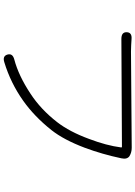

<svg xmlns="http://www.w3.org/2000/svg" viewBox="133 -862 733 1040"><g transform="rotate(90 500.0 -342.5)"><path d="M318 1Q284 12 276 -16Q268 -44 303 -53Q390 -76 487 -140Q573 -196 642 -285Q694 -352 733 -458Q769 -553 779 -631Q780 -636 775 -636L191 -633Q154 -633 155 -662Q156 -691 192 -688L226 -686Q243 -685 260 -685L781 -689Q806 -689 826 -677Q845 -664 838 -633Q816 -529 781 -435Q738 -321 685 -254Q611 -161 526 -101Q430 -33 318 1Z"/></g></svg>

Font: Resource Han Rounded KR Light
Style: Regular
Weight: 300
Designer: Cyano Hao (round all glyphs); Ryoko NISHIZUKA 西塚涼子 (kana, bopomofo & ideographs); Paul D. Hunt (Latin, Greek & Cyrillic)
Foundry: Cyano Hao
Version: 0.990